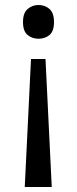

<svg xmlns="http://www.w3.org/2000/svg" viewBox="-20 -566 309 768"><path d="M196 -478Q196 -441 178 -426Q160 -411 134 -411Q109 -411 90.5 -426Q72 -441 72 -478Q72 -514 90.5 -530Q109 -546 134 -546Q160 -546 178 -530Q196 -514 196 -478ZM104 -330H162L187 182H79Z"/></svg>

Font: Noto Sans Mandaic
Style: Regular
Weight: 400
Designer: Monotype Design Team
Foundry: Monotype Imaging Inc.
Version: Version 2.002; ttfautohint (v1.8.4.7-5d5b)